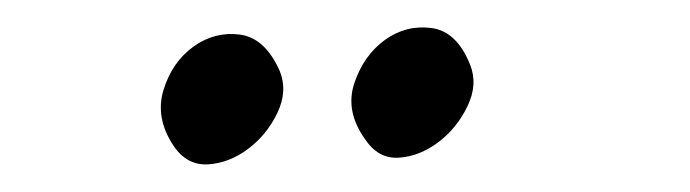

<svg xmlns="http://www.w3.org/2000/svg" viewBox="-20 -523 507 141"><path d="M107.4 -416Q93.8 -436.5 100.1 -457Q106.4 -477.5 122.1 -488.8Q137.7 -500 156.2 -497.6Q174.8 -495.1 185.5 -470.7Q191.4 -456.1 183.6 -439.9Q175.8 -423.8 162.1 -413.6Q148.4 -403.3 132.8 -402.3Q117.2 -401.4 107.4 -416ZM248 -420.9Q233.4 -441.4 240.2 -461.9Q247.1 -482.4 262.7 -493.7Q278.3 -504.9 296.9 -502.4Q315.4 -500 325.2 -475.6Q331.1 -460.9 323.2 -444.8Q315.4 -428.7 301.8 -418.5Q288.1 -408.2 272.9 -407.2Q257.8 -406.2 248 -420.9Z"/></svg>

Font: Nothing You Could Do
Style: Regular
Weight: 400
Version: Version 1.005